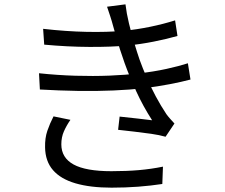

<svg xmlns="http://www.w3.org/2000/svg" viewBox="-20 -818 1040 886"><path d="M179 -685Q284 -673 379.5 -671Q475 -669 552 -676Q613 -682 673.5 -694.5Q734 -707 788 -724L799 -652Q750 -638 689.5 -626Q629 -614 569 -608Q493 -601 392.5 -601.5Q292 -602 184 -612ZM160 -480Q245 -471 328 -468.5Q411 -466 485 -469Q559 -472 617 -479Q689 -487 748 -500Q807 -513 847 -526L859 -451Q818 -440 763 -429.5Q708 -419 645 -411Q583 -404 504 -400.5Q425 -397 337.5 -398.5Q250 -400 164 -405ZM502 -698Q496 -721 488.5 -743.5Q481 -766 474 -787L559 -798Q564 -756 575 -710.5Q586 -665 599 -621.5Q612 -578 624 -543Q638 -504 657 -460Q676 -416 699 -373Q722 -330 748 -291Q756 -280 765.5 -269.5Q775 -259 785 -248L744 -187Q716 -195 678 -200.5Q640 -206 600 -210.5Q560 -215 525 -219L532 -280Q572 -276 615 -271Q658 -266 682 -263Q640 -328 608.5 -397Q577 -466 555 -527Q543 -561 533.5 -590.5Q524 -620 516.5 -647Q509 -674 502 -698ZM305 -265Q287 -239 275 -212Q263 -185 263 -152Q263 -90 319.5 -59Q376 -28 494 -28Q564 -28 621 -33Q678 -38 732 -49L729 31Q677 39 618 43.5Q559 48 495 48Q397 48 328.5 28Q260 8 224.5 -33Q189 -74 188 -138Q187 -181 198.5 -214.5Q210 -248 227 -281Z"/></svg>

Font: Noto Sans JP Thin
Style: Regular
Weight: 400
Version: Version 2.004-H2;hotconv 1.0.118;makeotfexe 2.5.65603